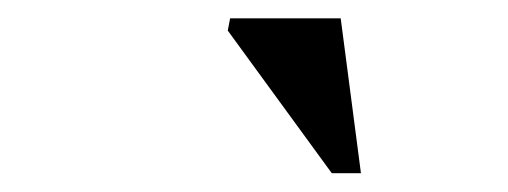

<svg xmlns="http://www.w3.org/2000/svg" viewBox="-20 -710 540 204"><path d="M363.5 -526H332.5L222 -677.5L224.5 -690.5H342Z"/></svg>

Font: Newsreader 36pt
Style: Bold Italic
Weight: 700
Italic angle: -17°
Designer: Hugues Gentile
Foundry: Production Type
Version: Version 1.003